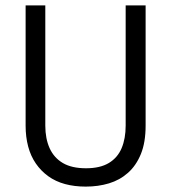

<svg xmlns="http://www.w3.org/2000/svg" viewBox="-20 -680 634 712"><path d="M298 12Q256 12 221 2.5Q186 -7 159 -26.5Q132 -46 113 -73.5Q94 -101 84.5 -136.5Q75 -172 75 -214V-660H148V-214Q148 -166 164 -130.5Q180 -95 213 -75.5Q246 -56 299 -56Q351 -56 383.5 -75.5Q416 -95 431 -130.5Q446 -166 446 -214V-660H520V-214Q520 -152 502.5 -109Q485 -66 454.5 -39Q424 -12 384 0Q344 12 298 12Z"/></svg>

Font: Bricolage Grotesque SemiCondensed Light
Style: Regular
Weight: 300
Width: 4
Designer: Mathieu Triay
Foundry: Atelier Triay
Version: Version 1.000;gftools[0.9.30]